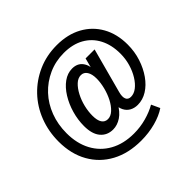

<svg xmlns="http://www.w3.org/2000/svg" viewBox="-179 -917 1114 1114"><g transform="rotate(-45 378.0 -360.5)"><path d="M380 9Q276 9 199 -32.5Q122 -74 79.5 -149.5Q37 -225 37 -326Q37 -410 65.5 -483.5Q94 -557 146.5 -612Q199 -667 270 -698.5Q341 -730 425 -730Q514 -730 580 -694Q646 -658 682.5 -593Q719 -528 719 -441Q719 -383 702 -331Q685 -279 656.5 -238.5Q628 -198 591 -175Q554 -152 513 -152Q486 -152 465 -163.5Q444 -175 432.5 -197.5Q421 -220 422 -251L439 -245Q411 -195 378 -173.5Q345 -152 311 -152Q263 -152 234 -186Q205 -220 205 -286Q205 -337 219.5 -387.5Q234 -438 260 -480Q286 -522 320 -546.5Q354 -571 392 -571Q435 -571 457 -541.5Q479 -512 476 -467L465 -465L489 -557H563L489 -282Q480 -249 487.5 -231Q495 -213 518 -213Q543 -213 566.5 -231Q590 -249 609.5 -280.5Q629 -312 640.5 -351.5Q652 -391 652 -434Q652 -505 624.5 -558Q597 -611 545.5 -640Q494 -669 422 -669Q354 -669 295.5 -642.5Q237 -616 194 -570Q151 -524 127.5 -462Q104 -400 104 -328Q104 -244 137.5 -181.5Q171 -119 233 -84.5Q295 -50 380 -50Q432 -50 481 -63.5Q530 -77 568 -99L592 -47Q554 -21 498 -6Q442 9 380 9ZM332 -216Q356 -216 378 -236.5Q400 -257 416.5 -289Q433 -321 442.5 -358.5Q452 -396 452 -430Q452 -466 438.5 -487Q425 -508 401 -508Q377 -508 355.5 -488Q334 -468 317 -435.5Q300 -403 291 -366Q282 -329 282 -294Q282 -255 295 -235.5Q308 -216 332 -216Z"/></g></svg>

Font: Instrument Sans Condensed Medium
Style: Regular
Weight: 500
Width: 3
Designer: Rodrigo Fuenzalida
Foundry: fragTYPE
Version: Version 1.000;gftools[0.9.28]